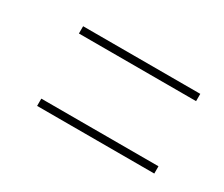

<svg xmlns="http://www.w3.org/2000/svg" viewBox="-54 -586 532 457"><g transform="rotate(30 212.5 -357.5)"><path d="M70 -447V-467H392V-447ZM70 -248V-268H392V-248Z"/></g></svg>

Font: Noto Serif Display ExtraCondensed Black
Style: Italic
Weight: 900
Width: 2
Italic angle: -12°
Designer: Monotype Design Team
Foundry: Monotype Imaging Inc.
Version: Version 2.009